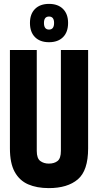

<svg xmlns="http://www.w3.org/2000/svg" viewBox="-20 -957 504 987"><path d="M31 -194V-700H169V-181Q169 -143 187 -129.5Q205 -116 231 -116Q259 -116 276 -129.5Q293 -143 293 -181V-700H433V-194Q433 -80 380 -35Q327 10 231 10Q169 10 124.5 -9.5Q80 -29 55.5 -73.5Q31 -118 31 -194ZM232 -740Q186 -740 160 -766Q134 -792 134 -839Q134 -885 160 -911Q186 -937 232 -937Q278 -937 304 -911Q330 -885 330 -839Q330 -792 304 -766Q278 -740 232 -740ZM232 -805Q258 -805 258 -839Q258 -872 232 -872Q206 -872 206 -839Q206 -805 232 -805Z"/></svg>

Font: Georama Condensed
Style: Bold
Weight: 700
Width: 3
Designer: Jean-Baptiste Levee
Foundry: Production Type
Version: Version 1.000